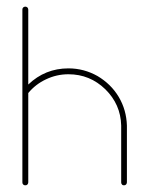

<svg xmlns="http://www.w3.org/2000/svg" viewBox="-20 -554 444 574"><path d="M55.7 -534.2C53.2 -534.2 51.3 -533.2 49.3 -531.7C47.4 -529.8 46.9 -527.8 46.9 -525.4V-280.3V-279.3V-278.3V-8.8C46.9 -6.3 47.4 -4.4 49.3 -2.4C51.3 -0.5 53.2 0 55.7 0C58.1 0 60.1 -0.5 62 -2.4C63.5 -4.4 64.5 -6.3 64.5 -8.8V-275.9C79.1 -293.5 96.7 -307.1 117.7 -316.9C138.2 -326.7 160.6 -332 184.6 -332C227.5 -332 264.2 -316.9 294.9 -287.1C325.2 -257.3 341.3 -221.2 342.3 -178.7V-8.8C342.3 -6.3 342.8 -4.4 344.7 -2.4C346.2 -0.5 348.1 0 350.6 0C353 0 355 -0.5 356.9 -2.4C358.4 -4.4 359.4 -6.3 359.4 -8.8V-178.7C358.4 -209.5 350.6 -237.8 335 -264.2C319.3 -290.5 297.9 -311 271.5 -326.7C244.6 -341.8 215.8 -349.6 184.6 -349.6C138.2 -349.6 98.1 -333.5 64.5 -301.3V-525.4C64.5 -527.8 63.5 -529.8 62 -531.7C60.1 -533.2 58.1 -534.2 55.7 -534.2Z"/></svg>

Font: Mill
Style: Thin
Weight: 100
Version: Version 001.000